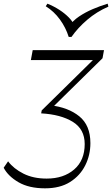

<svg xmlns="http://www.w3.org/2000/svg" viewBox="-93 -821 610 1045"><path d="M152 204Q65 204 8 171Q-49 138 -73 92L-49 57Q-19 97 34.5 124Q88 151 161 151Q253 151 310.5 101.5Q368 52 368 -37Q368 -118 303 -158Q238 -198 131 -204L134 -220L433 -514L444 -494H75L85 -548H473L465 -504L168 -212L180 -248Q278 -237 338.5 -188Q399 -139 399 -42Q399 23 371 79Q343 135 288.5 169.5Q234 204 152 204ZM493 -801 497 -785Q433 -757 382 -713.5Q331 -670 296 -620H281Q265 -671 233 -715Q201 -759 156 -787L165 -801Q200 -787 230 -767.5Q260 -748 282 -725.5Q304 -703 313 -679H284Q303 -708 337 -731Q371 -754 412 -771.5Q453 -789 493 -801Z"/></svg>

Font: Savate ExtraLight
Style: Italic
Weight: 200
Italic angle: -11°
Designer: Max Esnée
Foundry: Plomb Type
Version: Version 2.000